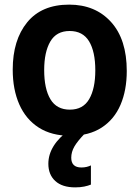

<svg xmlns="http://www.w3.org/2000/svg" viewBox="-20 -577 603 830"><path d="M284 10Q203 10 147.5 -25.5Q92 -61 63.5 -125.5Q35 -190 35 -276Q35 -404 97.5 -480.5Q160 -557 279 -557Q392 -557 460 -482Q528 -407 528 -270Q528 -187 501 -124Q474 -61 419.5 -25.5Q365 10 284 10ZM282 -103Q339 -103 365.5 -148.5Q392 -194 392 -273Q392 -354 365 -398.5Q338 -443 281 -443Q224 -443 197.5 -397.5Q171 -352 171 -274Q171 -193 198 -148Q225 -103 282 -103ZM305 233Q249 233 219 205.5Q189 178 189 131Q189 50 282 -17L347 0Q315 33 301.5 56.5Q288 80 288 105Q288 147 332 147Q344 147 354.5 144.5Q365 142 373 138V221Q361 226 344 229.5Q327 233 305 233Z"/></svg>

Font: Noto Sans Mono SemiCondensed
Style: Bold
Weight: 700
Width: 4
Designer: Monotype Design Team
Foundry: Monotype Imaging Inc.
Version: Version 2.014